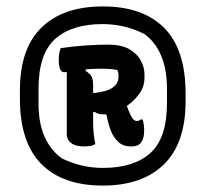

<svg xmlns="http://www.w3.org/2000/svg" viewBox="-20 -780 640 598"><path d="M300 -760Q425 -760 491.5 -693Q558 -626 558 -489V-464Q558 -334 490.5 -268Q423 -202 300 -202Q175 -202 108.5 -269.5Q42 -337 42 -473V-498Q42 -629 109.5 -694.5Q177 -760 300 -760ZM300 -705Q203 -705 151.5 -658.5Q100 -612 100 -504V-458Q100 -397 118.5 -355Q137 -313 172 -287Q205 -271 237 -264Q269 -257 300 -257Q397 -257 448.5 -303.5Q500 -350 500 -458V-504Q500 -564 482 -606.5Q464 -649 430 -674Q396 -691 363.5 -698Q331 -705 300 -705ZM317 -641Q358 -641 382.5 -627Q407 -613 418.5 -591.5Q430 -570 430 -548V-537Q430 -510 413.5 -487.5Q397 -465 375 -450Q379 -440 382 -432Q390 -413 395.5 -408Q401 -403 406 -403Q413 -403 418 -408H424Q429 -394 429 -373Q429 -324 391 -324H386Q364 -324 349 -337.5Q334 -351 325 -373Q317 -395 311 -424Q309 -424 307 -424H301Q284 -424 276 -431H270V-404Q270 -385 271.5 -367Q273 -349 277 -331Q268 -326 259 -325Q250 -324 242 -324Q215 -324 201.5 -334.5Q188 -345 188 -361V-556Q183 -555 180 -555Q163 -555 163 -594Q163 -615 169 -630Q209 -636 247.5 -638.5Q286 -641 317 -641ZM270 -515V-490Q312 -494 330.5 -507Q349 -520 349 -539V-545Q349 -557 345 -562Q328 -566 293 -566Q280 -566 268.5 -565.5Q257 -565 247 -564V-559Q261 -550 265.5 -541Q270 -532 270 -515Z"/></svg>

Font: Recursive Sn Csl St XBd
Style: Regular
Weight: 800
Version: Version 1.085;hotconv 1.1.0;makeotfexe 2.6.0; ttfautohint (v